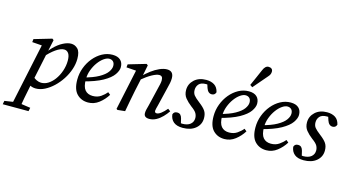

<svg xmlns="http://www.w3.org/2000/svg" viewBox="-146 -1083 3069 1683"><g transform="rotate(15 1388.0 -241.0)"><path d="M21 219 148 -380 167 -366 57 -374 60 -402 220 -449 233 -439 148 -35 144 -19Q126 66 116.5 119Q107 172 99 219ZM97 -39 136 -95Q159 -71 181 -60.5Q203 -50 223 -50Q258 -50 288 -69.5Q318 -89 341 -120Q368 -156 384 -203Q400 -250 400 -297Q400 -341 385 -362.5Q370 -384 344 -384Q313 -384 270 -354Q227 -324 180 -270L171 -276Q200 -329 238.5 -368Q277 -407 317.5 -428Q358 -449 391 -449Q426 -449 451.5 -423.5Q477 -398 477 -334Q477 -287 460.5 -238Q444 -189 415 -144.5Q386 -100 349 -65Q312 -30 271.5 -9.5Q231 11 191 11Q163 11 141.5 0Q120 -11 97 -39ZM-52 219 -46 187 58 171H79L189 187L182 219Z M665 11Q603 11 563 -30Q523 -71 523 -159Q523 -215 542.5 -267Q562 -319 596 -360Q630 -401 674 -425Q718 -449 767 -449Q814 -449 839 -426Q864 -403 864 -362Q864 -331 838 -293.5Q812 -256 748 -220Q684 -184 570 -155L567 -190Q653 -212 703.5 -240.5Q754 -269 775.5 -299Q797 -329 797 -355Q797 -381 783.5 -394.5Q770 -408 748 -408Q726 -408 699.5 -389.5Q673 -371 649.5 -339Q626 -307 610.5 -266Q595 -225 595 -180Q595 -113 620 -84Q645 -55 690 -55Q733 -55 764 -76.5Q795 -98 814 -122L836 -104Q807 -57 763 -23Q719 11 665 11Z M1172 -29Q1172 -46 1176 -62Q1180 -78 1187 -104L1225 -264Q1231 -287 1235.5 -308Q1240 -329 1240 -343Q1240 -366 1231.5 -375Q1223 -384 1209 -384Q1184 -384 1143.5 -362Q1103 -340 1050 -296L1054 -331Q1086 -363 1122 -390Q1158 -417 1194.5 -433Q1231 -449 1261 -449Q1321 -449 1321 -384Q1321 -362 1316.5 -340Q1312 -318 1306 -295L1265 -125Q1260 -106 1256.5 -92.5Q1253 -79 1253 -72Q1253 -53 1271 -53Q1288 -53 1311 -70.5Q1334 -88 1359 -118L1382 -101Q1364 -74 1339 -48Q1314 -22 1284 -5.5Q1254 11 1221 11Q1172 11 1172 -29ZM1000 0 932 7 922 0 1003 -380 1023 -366 912 -374 915 -402 1075 -449 1088 -439 1065 -324 1037 -194Q1027 -145 1018 -97Q1009 -49 1000 0Z M1505 -1 1467 -31Q1482 -27 1491 -25Q1500 -23 1512 -23Q1559 -23 1584.5 -44Q1610 -65 1610 -100Q1610 -122 1599 -142.5Q1588 -163 1549 -191Q1515 -217 1491.5 -246Q1468 -275 1468 -318Q1468 -373 1509 -411Q1550 -449 1617 -449Q1661 -449 1691 -430Q1721 -411 1731 -367Q1722 -339 1694 -339Q1660 -339 1645 -383L1628 -436L1659 -409Q1652 -411 1644 -412Q1636 -413 1625 -413Q1579 -413 1559.5 -391Q1540 -369 1540 -338Q1540 -309 1555 -290Q1570 -271 1608 -242Q1649 -211 1666.5 -185Q1684 -159 1684 -119Q1684 -62 1640.5 -25.5Q1597 11 1524 11Q1470 11 1441 -13Q1412 -37 1407 -80Q1415 -107 1444 -107Q1464 -107 1474.5 -96Q1485 -85 1490 -65Z M1902 11Q1840 11 1800 -30Q1760 -71 1760 -159Q1760 -215 1779.5 -267Q1799 -319 1833 -360Q1867 -401 1911 -425Q1955 -449 2004 -449Q2051 -449 2076 -426Q2101 -403 2101 -362Q2101 -331 2075 -293.5Q2049 -256 1985 -220Q1921 -184 1807 -155L1804 -190Q1890 -212 1940.5 -240.5Q1991 -269 2012.5 -299Q2034 -329 2034 -355Q2034 -381 2020.5 -394.5Q2007 -408 1985 -408Q1963 -408 1936.5 -389.5Q1910 -371 1886.5 -339Q1863 -307 1847.5 -266Q1832 -225 1832 -180Q1832 -113 1857 -84Q1882 -55 1927 -55Q1970 -55 2001 -76.5Q2032 -98 2051 -122L2073 -104Q2044 -57 2000 -23Q1956 11 1902 11ZM2000 -506Q2017 -544 2034 -582.5Q2051 -621 2067 -658Q2085 -701 2115 -701Q2132 -701 2142.5 -692.5Q2153 -684 2153 -667Q2153 -655 2148.5 -643.5Q2144 -632 2131 -618Q2103 -586 2076.5 -554.5Q2050 -523 2022 -491Z M2282 11Q2220 11 2180 -30Q2140 -71 2140 -159Q2140 -215 2159.5 -267Q2179 -319 2213 -360Q2247 -401 2291 -425Q2335 -449 2384 -449Q2431 -449 2456 -426Q2481 -403 2481 -362Q2481 -331 2455 -293.5Q2429 -256 2365 -220Q2301 -184 2187 -155L2184 -190Q2270 -212 2320.5 -240.5Q2371 -269 2392.5 -299Q2414 -329 2414 -355Q2414 -381 2400.5 -394.5Q2387 -408 2365 -408Q2343 -408 2316.5 -389.5Q2290 -371 2266.5 -339Q2243 -307 2227.5 -266Q2212 -225 2212 -180Q2212 -113 2237 -84Q2262 -55 2307 -55Q2350 -55 2381 -76.5Q2412 -98 2431 -122L2453 -104Q2424 -57 2380 -23Q2336 11 2282 11Z M2602 -1 2564 -31Q2579 -27 2588 -25Q2597 -23 2609 -23Q2656 -23 2681.5 -44Q2707 -65 2707 -100Q2707 -122 2696 -142.5Q2685 -163 2646 -191Q2612 -217 2588.5 -246Q2565 -275 2565 -318Q2565 -373 2606 -411Q2647 -449 2714 -449Q2758 -449 2788 -430Q2818 -411 2828 -367Q2819 -339 2791 -339Q2757 -339 2742 -383L2725 -436L2756 -409Q2749 -411 2741 -412Q2733 -413 2722 -413Q2676 -413 2656.5 -391Q2637 -369 2637 -338Q2637 -309 2652 -290Q2667 -271 2705 -242Q2746 -211 2763.5 -185Q2781 -159 2781 -119Q2781 -62 2737.5 -25.5Q2694 11 2621 11Q2567 11 2538 -13Q2509 -37 2504 -80Q2512 -107 2541 -107Q2561 -107 2571.5 -96Q2582 -85 2587 -65Z"/></g></svg>

Font: Lisu Bosa
Style: Italic
Weight: 400
Italic angle: -19°
Designer: David Morse, Annie Olsen, Victor Gaultney, Frank Grießhammer (Latin)
Foundry: SIL International
Version: Version 2.000